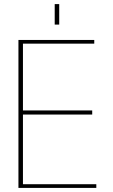

<svg xmlns="http://www.w3.org/2000/svg" viewBox="-20 -917 550 937"><path d="M440 -704V-722H70V0H450V-18H92V-358H430V-378H92V-704ZM247 -797H269V-897H247Z"/></svg>

Font: Perun Thin
Style: Regular
Weight: 100
Foundry: Copyright (c) Stefan Peev, Context Ltd, 2016
Version: Version 1.089